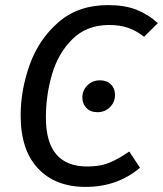

<svg xmlns="http://www.w3.org/2000/svg" viewBox="-20 -721 639 753"><path d="M599 -630 545 -577Q514 -601 482 -612Q450 -623 408 -623Q320 -623 264 -567.5Q208 -512 184 -429.5Q160 -347 160 -260Q160 -68 322 -68Q374 -68 410.5 -83.5Q447 -99 487 -127L529 -63Q440 12 316 12Q197 12 129 -60.5Q61 -133 61 -268Q61 -369 97 -468.5Q133 -568 210 -634.5Q287 -701 404 -701Q469 -701 515 -683Q561 -665 599 -630ZM303 -338Q303 -367 323 -386.5Q343 -406 372 -406Q399 -406 415 -390Q431 -374 431 -349Q431 -320 411 -300.5Q391 -281 362 -281Q335 -281 319 -297.5Q303 -314 303 -338Z"/></svg>

Font: FiraGO
Style: Italic
Weight: 400
Italic angle: -8°
Designer: bBox Type GmbH
Foundry: bBox Type GmbH
Version: Version 1.001